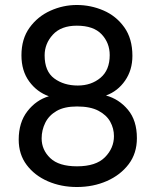

<svg xmlns="http://www.w3.org/2000/svg" viewBox="-20 -736 623 770"><path d="M289 -69Q365 -69 401 -105.5Q437 -142 437 -190Q437 -221 422 -248Q407 -275 374.5 -292Q342 -309 289 -309Q238 -309 207 -291Q176 -273 161.5 -243.5Q147 -214 147 -181Q147 -135 181.5 -102Q216 -69 289 -69ZM292 -393Q346 -393 383 -424Q420 -455 420 -515Q420 -564 387.5 -598.5Q355 -633 288 -633Q225 -633 192 -597Q159 -561 159 -514Q159 -450 197.5 -421.5Q236 -393 292 -393ZM288 14Q225 14 172 -9Q119 -32 87 -74.5Q55 -117 55 -176Q55 -245 90 -290Q125 -335 176 -350Q128 -367 97 -409.5Q66 -452 66 -514Q66 -580 98.5 -625Q131 -670 182 -693Q233 -716 288 -716Q344 -716 395 -694Q446 -672 478.5 -626.5Q511 -581 511 -512Q511 -455 481.5 -412.5Q452 -370 405 -353Q457 -339 493 -296Q529 -253 529 -182Q529 -121 496 -77.5Q463 -34 408.5 -10Q354 14 288 14Z"/></svg>

Font: LXGW 975 Gothic SC
Style: Regular
Weight: 400
Version: Version 2.01;February 25, 2021